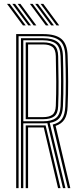

<svg xmlns="http://www.w3.org/2000/svg" viewBox="-20 -977 419 997"><path d="M64 0V-800H204Q268.8 -800 299.1 -774.5Q329.5 -749 331.2 -687Q333.5 -618.5 333.8 -553Q334 -487.5 331.2 -424Q329.8 -381 315.1 -357.6Q300.5 -334.2 268.8 -323.2L345.2 0H332.5L253.8 -330.2Q287.2 -338.2 302.2 -360.1Q317.2 -382 319 -424.2Q321.8 -489.2 321.6 -554.1Q321.5 -619 319 -686.8Q317 -746 288 -767.6Q259 -789.2 204 -789.2H76.5V0ZM88.8 0V-778.5H204Q254.5 -778.5 279.8 -758.5Q305 -738.5 306.8 -686.5Q308.8 -622.8 309.2 -556.1Q309.8 -489.5 306.8 -425.2Q304.8 -384.5 288.9 -364.5Q273 -344.5 238.2 -338.8L319.8 0H307L226 -337.2Q215.5 -336.5 203.2 -336.5H101V0ZM101 -347.2H203.2Q247.8 -347.2 270.1 -364.2Q292.5 -381.2 294.5 -425.5Q297.2 -492 297.1 -555.6Q297 -619.2 294.5 -685.5Q292.5 -733.2 269.8 -750.5Q247 -767.8 204 -767.8H101ZM113.5 -358V-757H204Q243.8 -757 262.5 -740.9Q281.2 -724.8 282 -685.5Q283.5 -617.8 284 -552.6Q284.5 -487.5 282 -425.8Q280.8 -387 261.1 -372.5Q241.5 -358 203.2 -358ZM125.8 -368.8H203.2Q235.8 -368.8 252.1 -381.2Q268.5 -393.8 269.8 -426.8Q272.2 -489.5 271.9 -554Q271.5 -618.5 269.8 -685.2Q269 -720.5 252.2 -733.4Q235.5 -746.2 204 -746.2H125.8ZM113.5 0V-325.8H196.2Q209 -325.8 216.8 -326L294.2 0H281.5L207.2 -315.2Q203.8 -315 196.5 -315H125.8V0ZM154.5 -845 72 -956.8H86L168.8 -845ZM99.2 -845 16.5 -956.8H30.8L113.5 -845ZM127 -845 44.2 -956.8H58.5L141 -845ZM273.5 -845 190.8 -956.8H205L287.5 -845ZM218.2 -845 135.5 -956.8H149.5L232.2 -845ZM245.8 -845 163 -956.8H177.2L260 -845Z"/></svg>

Font: Big Shoulders Inline Text Light
Style: Regular
Weight: 300
Designer: Patric King
Foundry: XO Type Co
Version: Version 1.000